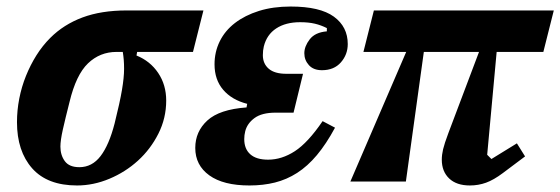

<svg xmlns="http://www.w3.org/2000/svg" viewBox="-20 -556 1716 588"><path d="M400 -397 398 -386Q440 -369 464.5 -332.5Q489 -296 489 -248Q489 -194 465 -146.5Q441 -99 402.5 -64Q364 -29 315 -8.5Q266 12 216 12Q125 12 78.5 -40.5Q32 -93 32 -182Q32 -218 39 -254Q46 -290 59.5 -323.5Q73 -357 91.5 -386.5Q110 -416 134 -440Q175 -481 232.5 -502.5Q290 -524 368 -524H603L571 -397ZM223 -44Q262 -44 288 -78Q314 -112 331 -178Q347 -242 353.5 -280.5Q360 -319 360 -345Q360 -360 359 -372.5Q358 -385 356 -397H337Q286 -397 249.5 -362Q213 -327 193 -244Q180 -193 172.5 -159.5Q165 -126 165 -107Q165 -81 178.5 -62.5Q192 -44 223 -44Z M824 -211Q782 -211 759.5 -194.5Q737 -178 731 -154Q728 -142 728 -130Q728 -100 746.5 -83.5Q765 -67 801 -67Q843 -67 883 -93Q923 -119 968 -185L1006 -165Q979 -115 950.5 -81Q922 -47 890 -26.5Q858 -6 822 3Q786 12 744 12Q664 12 621 -19Q578 -50 578 -103Q578 -153 615 -187Q652 -221 735 -227L737 -238Q690 -250 663.5 -281Q637 -312 637 -359Q637 -397 653 -429.5Q669 -462 699.5 -485.5Q730 -509 773 -522.5Q816 -536 870 -536Q960 -536 1002.5 -505Q1045 -474 1045 -421Q1045 -389 1024 -365Q1003 -341 966 -341Q940 -341 926 -356.5Q912 -372 912 -393Q912 -414 928.5 -435.5Q945 -457 981 -460V-470Q963 -479 944 -483.5Q925 -488 899 -488Q855 -488 826 -469Q797 -450 788 -414Q785 -402 785 -387Q785 -361 803 -345.5Q821 -330 857 -330H908L879 -211Z M1224 -397H1093L1125 -524H1676L1644 -397H1501L1472 -82L1485 -69L1563 -117L1588 -77L1520 -26Q1492 -5 1468.5 3.5Q1445 12 1419 12Q1378 12 1355.5 -9.5Q1333 -31 1333 -67Q1333 -82 1337 -99Q1341 -116 1353 -148L1447 -397H1278L1223 0H1053Z"/></svg>

Font: IBM Plex Serif
Style: Bold Italic
Weight: 700
Italic angle: -14°
Designer: Mike Abbink, Paul van der Laan, Pieter van Rosmalen
Foundry: Bold Monday
Version: Version 3.001